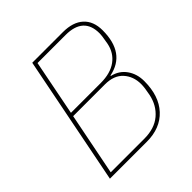

<svg xmlns="http://www.w3.org/2000/svg" viewBox="-186 -838 979 979"><g transform="rotate(-45 303.0 -349.0)"><path d="M55 0 193 -698H414Q486 -698 525 -662.5Q564 -627 564 -561Q564 -397 429 -370V-367Q477 -356 504 -318Q531 -280 531 -228Q531 -121 475 -60.5Q419 0 321 0ZM81 -20H323Q397 -20 442 -58Q487 -96 500 -159Q509 -203 509 -228Q509 -284 475.5 -321Q442 -358 377 -358H148ZM152 -378H367Q437 -378 479.5 -409Q522 -440 533 -495Q542 -543 542 -562Q542 -678 413 -678H211Z"/></g></svg>

Font: IBM Plex Sans Thin
Style: Italic
Weight: 100
Italic angle: -11.31°
Designer: Mike Abbink, Paul van der Laan, Pieter van Rosmalen
Foundry: Bold Monday
Version: Version 3.0